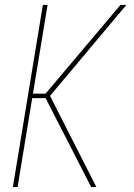

<svg xmlns="http://www.w3.org/2000/svg" viewBox="-20 -755 540 775"><path d="M348 0 164 -359H110L51 0H32L153 -735H172L113 -377H164L466 -735H490L182 -368L369 0Z"/></svg>

Font: Iosevka Thin Oblique
Style: Regular
Weight: 100
Italic angle: -9°
Monospace: yes
Designer: Belleve Invis
Foundry: Belleve Invis
Version: Version 32.5.0; ttfautohint (v1.8.4)